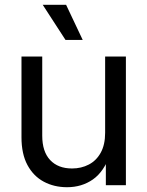

<svg xmlns="http://www.w3.org/2000/svg" viewBox="-20 -762 606 790"><path d="M255.9 8.3Q202.6 8.3 160.2 -14.4Q117.7 -37.1 93 -82.8Q68.4 -128.4 68.4 -197.3V-529.3H153.8V-203.6Q153.8 -138.2 186.3 -103.5Q218.8 -68.8 276.4 -68.8Q314.5 -68.8 345.5 -85Q376.5 -101.1 394.5 -133.8Q412.6 -166.5 412.6 -215.8V-529.3H498V0H415.5V-128.4H433.6Q408.2 -55.7 362.3 -23.7Q316.4 8.3 255.9 8.3ZM249.5 -597.7 155.8 -742.2H252L320.3 -597.7Z"/></svg>

Font: Inter 24pt
Style: Regular
Weight: 400
Designer: Rasmus Andersson
Foundry: rsms
Version: Version 4.001;git-66647c0bb